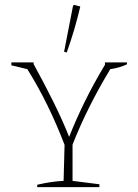

<svg xmlns="http://www.w3.org/2000/svg" viewBox="-20 -774 570 794"><path d="M134 0V-10Q164 -17 191 -21Q218 -25 243 -26L247 -175Q214 -261 176 -338.5Q138 -416 93 -488L27 -504V-516H119V-509Q163 -429 200 -354.5Q237 -280 266 -208Q293 -277 330 -352.5Q367 -428 414 -506V-516H505V-508Q473 -493 436 -488Q390 -412 351 -334.5Q312 -257 280 -176V-26L391 -12V0ZM256 -557 245 -560 282 -750 286 -754 312 -747Q290 -652 256 -557Z"/></svg>

Font: Piazzolla SC Thin
Style: Regular
Weight: 100
Designer: Juan Pablo del Peral
Foundry: Huerta Tipografica
Version: Version 1.330